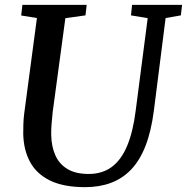

<svg xmlns="http://www.w3.org/2000/svg" viewBox="-20 -763 772 793"><path d="M664 -688.5 615.5 -306Q604.5 -220.5 580.8 -160Q557 -99.5 521 -62.2Q485 -25 437.5 -7.5Q390 10 332 10Q242.5 10 186.5 -17.5Q130.5 -45 104 -94.5Q77.5 -144 76 -209Q76 -228 76.5 -248.5Q77 -269 79.5 -290.5L132.5 -688.5L67.5 -699L72.5 -743H338L333 -699.5L250 -688L197.5 -299.5Q194.5 -272 192.8 -248.2Q191 -224.5 191.5 -205Q192.5 -157.5 208.8 -121.2Q225 -85 258.8 -64.8Q292.5 -44.5 346.5 -44.5Q402 -44.5 441.2 -73.2Q480.5 -102 505 -160.2Q529.5 -218.5 540.5 -306.5L590 -688L521 -699.5L525.5 -743H732L727 -699.5Z"/></svg>

Font: Merriweather 24pt Medium
Style: Italic
Weight: 500
Italic angle: -7.8°
Version: Version 2.101